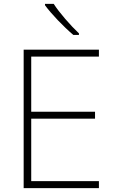

<svg xmlns="http://www.w3.org/2000/svg" viewBox="-20 -970 591 990"><path d="M257 -950H212V-943C244 -899 307 -833 358 -790H387V-798C345 -837 284 -907 257 -950ZM490 0V-36H141V-358H470V-394H141V-678H490V-714H102V0Z"/></svg>

Font: Noto Sans Sinhala ExtraLight
Style: Regular
Weight: 200
Designer: Jelle Bosma - Monotype Design Team
Foundry: Monotype Imaging Inc.
Version: Version 2.006